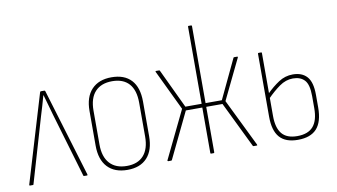

<svg xmlns="http://www.w3.org/2000/svg" viewBox="-71 -843 1776 1011"><g transform="rotate(-10 817.5 -337.5)"><path d="M16 0Q12 0 13 -5L154 -475Q155 -479 159 -479H177Q181 -479 182 -475L324 -5Q325 0 321 0H307Q303 0 302 -2L200 -347Q192 -374 184.5 -402Q177 -430 169 -456H168Q160 -429 152.5 -401.5Q145 -374 136 -347L35 -2Q34 0 32 0Z M537 8Q468 8 430.5 -32Q393 -72 393 -147V-332Q393 -407 431 -447Q469 -487 537 -487Q606 -487 642.5 -447.5Q679 -408 679 -332V-147Q679 -72 642 -32Q605 8 537 8ZM537 -13Q596 -13 627 -48Q658 -83 658 -149V-330Q658 -397 627 -431.5Q596 -466 537 -466Q478 -466 446 -431.5Q414 -397 414 -330V-149Q414 -83 446 -48Q478 -13 537 -13Z M755 0Q754 0 752.5 -1.5Q751 -3 752 -5L875 -259L772 -474Q770 -479 774 -479H791Q794 -479 795 -476L894 -267H981V-679Q981 -683 984 -683H998Q1002 -683 1002 -679V-267H1089L1188 -476Q1189 -479 1192 -479H1208Q1213 -479 1211 -474L1107 -259L1231 -5Q1233 0 1229 0H1212Q1211 0 1210 -0.5Q1209 -1 1208 -2L1089 -247H1002V-4Q1002 0 998 0H984Q981 0 981 -4V-247H893L775 -2Q774 0 770 0Z M1448 8Q1382 8 1350.5 -28Q1319 -64 1319 -138V-475Q1319 -479 1323 -479H1337Q1340 -479 1340 -475V-138Q1340 -75 1366 -43.5Q1392 -12 1448 -12Q1506 -12 1533.5 -44Q1561 -76 1561 -141V-206Q1561 -268 1539 -291.5Q1517 -315 1477 -315Q1439 -315 1404.5 -290.5Q1370 -266 1336 -231V-257Q1370 -291 1404.5 -313.5Q1439 -336 1480 -336Q1529 -336 1555.5 -306.5Q1582 -277 1582 -209V-142Q1582 -65 1549 -28.5Q1516 8 1448 8Z"/></g></svg>

Font: Sofia Sans Condensed Thin
Style: Regular
Weight: 250
Version: Version 4.100